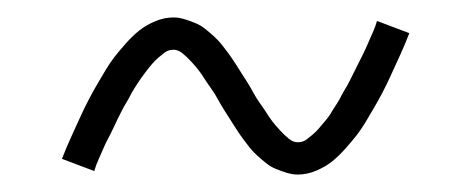

<svg xmlns="http://www.w3.org/2000/svg" viewBox="-20 -400 540 220"><path d="M321 -200Q315 -200 308.5 -202Q302 -204 296 -206.5Q290 -209 285 -213Q280 -217 275 -221.5Q270 -226 266 -231Q262 -236 258 -241.5Q254 -247 250.5 -252.5Q247 -258 243.5 -263.5Q240 -269 236.5 -274.5Q233 -280 229.5 -286.5Q226 -293 222 -298.5Q218 -304 214.5 -309.5Q211 -315 208 -319Q205 -323 199.5 -329Q194 -335 189 -339Q184 -343 179 -343Q173 -343 169 -340Q165 -337 161.5 -334Q158 -331 154.5 -327Q151 -323 146.5 -317Q142 -311 141 -309.5Q140 -308 138 -305Q136 -302 133.5 -298Q131 -294 129 -290Q127 -286 124.5 -282Q122 -278 119.5 -273Q117 -268 114.5 -263Q112 -258 109.5 -252.5Q107 -247 104 -241.5Q101 -236 98.5 -230Q96 -224 93 -217.5Q90 -211 88 -204L51 -218Q56 -231 61.5 -243Q67 -255 72 -266Q77 -277 82 -286.5Q87 -296 92 -304.5Q97 -313 101.5 -320.5Q106 -328 111 -334.5Q116 -341 124 -350Q132 -359 139.5 -365Q147 -371 157.5 -375.5Q168 -380 179 -380Q185 -380 191.5 -378Q198 -376 204 -373.5Q210 -371 215 -367Q220 -363 225 -358.5Q230 -354 234 -349Q238 -344 242 -338.5Q246 -333 249.5 -327.5Q253 -322 256.5 -316.5Q260 -311 263.5 -305.5Q267 -300 270.5 -293.5Q274 -287 278 -281.5Q282 -276 285.5 -270.5Q289 -265 292 -261Q295 -257 300.5 -251Q306 -245 311 -241Q316 -237 321 -237Q327 -237 331 -240Q335 -243 338.5 -246Q342 -249 345.5 -253Q349 -257 353.5 -262.5Q358 -268 359 -270Q360 -272 362 -275Q364 -278 366.5 -282Q369 -286 371 -290Q373 -294 375.5 -298Q378 -302 380.5 -307Q383 -312 385.5 -317Q388 -322 390.5 -327Q393 -332 396 -338Q399 -344 401.5 -350Q404 -356 407 -362.5Q410 -369 412 -376L449 -362Q444 -349 438.5 -337Q433 -325 428 -314Q423 -303 418 -293.5Q413 -284 408 -275.5Q403 -267 398.5 -259.5Q394 -252 389 -245.5Q384 -239 376 -230Q368 -221 360.5 -215Q353 -209 342.5 -204.5Q332 -200 321 -200Z"/></svg>

Font: iosevka_custom_sans_ss08 XLt
Style: Regular
Weight: 200
Designer: Belleve Invis
Foundry: Belleve Invis
Version: Version 10.3.0; ttfautohint (v1.8.3)